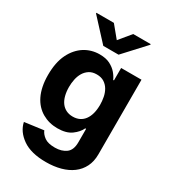

<svg xmlns="http://www.w3.org/2000/svg" viewBox="-232 -891 1097 1227"><g transform="rotate(30 316.5 -278.0)"><path d="M70.7 -428.6Q85.9 -459.5 106.4 -482.8Q126.8 -506 151.3 -521.5Q175.8 -536.9 203.5 -544.7Q231.2 -552.6 261 -552.6Q307.5 -552.6 337.7 -537.3Q369 -521.3 388 -498.9Q407 -476.6 416.9 -453.8H422.6V-545.5H572.8V5.3Q572.8 57.5 553.1 96.9Q533.4 136.4 497.9 162.8Q462.4 189.3 413.4 202.6Q364.3 215.9 306.1 215.9Q195.7 215.9 133.2 172.2Q70.3 128.2 56.8 63.9L196.7 45.1Q206 69.2 233 88.8Q258.9 107.2 309.7 107.2Q359 107.2 391.3 83.5Q423.3 59.7 423.3 3.2V-96.6H416.9Q402 -63.2 364.3 -35.5Q326.7 -7.8 261.4 -7.8Q199.9 -7.8 149.9 -36.6Q124.6 -51.1 104.4 -73Q84.2 -94.8 69.8 -124.3Q55.4 -153.8 47.8 -191.1Q40.1 -228.3 40.1 -273.8Q40.1 -366.5 70.7 -428.6ZM194.6 -274.5Q194.6 -239.3 202.1 -210.9Q209.5 -182.5 224.1 -162.6Q238.6 -142.8 260.1 -132.1Q281.6 -121.4 309.3 -121.4Q336.6 -121.4 358 -131.7Q379.3 -142 394 -161.8Q408.7 -181.5 416.4 -209.9Q424 -238.3 424 -274.5Q424 -302.2 418.5 -330.3Q413 -358.3 399.7 -381Q386.4 -403.8 364.3 -418Q342.3 -432.2 309.3 -432.2Q276.6 -432.2 254.6 -417.8Q232.6 -403.4 219.3 -380.9Q206 -358.3 200.3 -330.3Q194.6 -302.2 194.6 -274.5ZM109.4 -767V-772H238.3L309.7 -685.4L381 -772H509.9V-767L365.8 -610.8H253.2Z"/></g></svg>

Font: Inter P
Style: Bold
Weight: 700
Designer: Rasmus Andersson
Foundry: rsms
Version: Version 3.018;git-588b23468